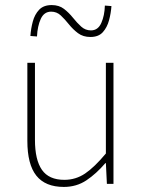

<svg xmlns="http://www.w3.org/2000/svg" viewBox="-20 -726 564 758"><path d="M232 12Q159 12 123.5 -32.5Q88 -77 88 -170V-478H118V-174Q118 -95 145.5 -55.5Q173 -16 234 -16Q279 -16 316 -41Q353 -66 398 -120V-478H428V0H402L398 -82H396Q360 -40 321 -14Q282 12 232 12ZM337 -580Q308 -580 288 -595Q268 -610 252 -630Q236 -650 220 -665Q204 -680 182 -680Q154 -680 141 -651.5Q128 -623 126 -582L100 -584Q102 -613 109.5 -641Q117 -669 134.5 -687.5Q152 -706 184 -706Q213 -706 232.5 -691Q252 -676 268 -656Q284 -636 300.5 -621Q317 -606 339 -606Q367 -606 380 -635.5Q393 -665 394 -704L420 -702Q418 -674 410.5 -646Q403 -618 386 -599Q369 -580 337 -580Z"/></svg>

Font: Source Sans 3
Style: Regular
Weight: 200
Designer: Paul D. Hunt
Foundry: Adobe
Version: Version 3.046;hotconv 1.0.118;makeotfexe 2.5.65603